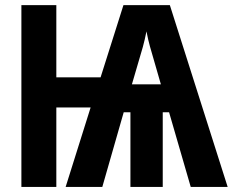

<svg xmlns="http://www.w3.org/2000/svg" viewBox="-20 -734 914 754"><path d="M647 -713.9 874 0H729L644 -293H619.1V0H492.2V-293H465.8L381.8 0H237.8L335.9 -312H201.2V0H64V-713.9H201.2V-430.2H375L464.8 -713.9ZM555.2 -610.8Q548.3 -576.2 541 -549.8L498 -402.8H611.8L568.8 -551.8Q565.4 -564.5 561.8 -579.3Q558.1 -594.2 555.2 -610.8Z"/></svg>

Font: Open Sans Condensed
Style: Bold
Weight: 700
Width: 3
Designer: Monotype Design Team
Foundry: Monotype Imaging Inc.
Version: Version 3.003; ttfautohint (v1.8.4)